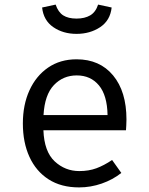

<svg xmlns="http://www.w3.org/2000/svg" viewBox="-20 -812 655 844"><path d="M170.8 -239.5Q174.4 -145.6 220.3 -102.8Q266.2 -60 328.7 -60Q370.3 -60 403.6 -72.3Q436.9 -84.6 472.8 -108.7L513.3 -51.8Q475.9 -22.1 427.2 -5.1Q378.5 11.8 327.7 11.8Q248.7 11.8 193.6 -23.6Q138.5 -59 109.5 -122.3Q80.5 -185.6 80.5 -269.2Q80.5 -351.3 109.5 -414.9Q138.5 -478.5 191.5 -514.9Q244.6 -551.3 316.4 -551.3Q418.5 -551.3 477.2 -480.5Q535.9 -409.7 535.9 -286.7Q535.9 -272.8 535.1 -260.5Q534.4 -248.2 533.8 -239.5ZM317.4 -480.5Q257.4 -480.5 216.9 -437.9Q176.4 -395.4 171.3 -306.2H452.8Q451.3 -392.8 414.9 -436.7Q378.5 -480.5 317.4 -480.5ZM316.4 -663.1Q257.4 -663.1 214.4 -692.6Q171.3 -722.1 165.1 -779L224.6 -791.8Q235.9 -758.5 257.9 -744.4Q280 -730.3 316.4 -730.3Q352.3 -730.3 376.4 -744.4Q400.5 -758.5 411.3 -791.8L470.8 -779Q464.6 -722.1 420.3 -692.6Q375.9 -663.1 316.4 -663.1Z"/></svg>

Font: FiraCode Nerd Font
Style: Regular
Weight: 400
Designer: Carrois Corporate, Edenspiekermann AG, Nikita Prokopov
Foundry: Carrois Corporate, Edenspiekermann AG, Nikita Prokopov
Version: Version 6.002;Nerd Fonts 3.4.0